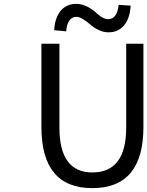

<svg xmlns="http://www.w3.org/2000/svg" viewBox="-20 -959 761 992"><path d="M194 -303V-733H287V-300Q287 -68 457 -68Q632 -68 632 -300V-733H721V-303Q721 13 457 13Q194 13 194 -303ZM488 -805Q469 -813 447 -832Q400 -872 376 -872Q328 -872 322 -797L260 -803Q263 -865 293 -903Q324 -939 374 -939Q420 -939 469 -900L486 -885Q489 -883 494.5 -878.5Q500 -874 503 -872Q522 -860 539 -860Q585 -860 593 -934L655 -930Q652 -867 622 -829Q591 -792 541 -792Q513 -792 488 -805Z"/></svg>

Font: Source Han Sans Regular
Style: Regular
Weight: 400
Designer: Ryoko NISHIZUKA  (kana & ideographs); Paul D. Hunt (Latin, Greek & Cyrillic); Wenlong ZHANG  (bopomofo); Sandoll Communi
Foundry: Adobe Systems Incorporated
Version: Version 1.00 January 18, 2024, initial release